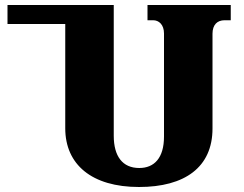

<svg xmlns="http://www.w3.org/2000/svg" viewBox="-20 -734 974 768"><path d="M903 -714H570V-653H593C615 -653 636 -636 636 -600V-188C636 -102 597 -62 537 -62C470 -62 435 -109 435 -191V-714H10V-638H241V-221C241 -76 347 14 536 14C719 14 830 -65 830 -220V-599C830 -636 850 -653 878 -653H903Z"/></svg>

Font: Noto Serif Georgian Black
Style: Regular
Weight: 900
Designer: Monotype Design Team, Akaki Razmadze
Foundry: Google LLC
Version: Version 2.003